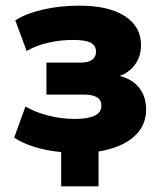

<svg xmlns="http://www.w3.org/2000/svg" viewBox="-20 -529 573 678"><path d="M196 129V8Q143 3 100.5 -10.5Q58 -24 30 -43L70 -153Q103 -133 150 -121Q197 -109 245 -109Q290 -109 314 -120.5Q338 -132 338 -156Q338 -176 322.5 -185.5Q307 -195 275 -195H144V-308H265Q292 -308 305.5 -318Q319 -328 319 -346Q319 -368 300.5 -378Q282 -388 238 -388Q192 -388 149.5 -378Q107 -368 74 -349L34 -457Q71 -481 130.5 -495Q190 -509 261 -509Q364 -509 421 -472Q478 -435 478 -370Q478 -324 450 -292.5Q422 -261 373 -253L370 -266Q430 -261 463 -228.5Q496 -196 496 -142Q496 -84 452 -45.5Q408 -7 328 6V129Z"/></svg>

Font: Nunito Sans 10pt SemiCondensed Black
Style: Regular
Weight: 900
Width: 4
Designer: Vernon Adams
Foundry: Vernon Adams
Version: Version 3.101;gftools[0.9.27]